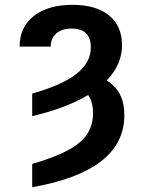

<svg xmlns="http://www.w3.org/2000/svg" viewBox="-20 -573 604 806"><path d="M115.2 -85.4V-180.2Q241.2 -215.8 301.3 -263.2Q361.3 -310.5 361.3 -374Q361.3 -453.1 280.8 -453.1Q240.2 -453.1 216.6 -432.9Q192.9 -412.6 192.9 -377.4H62.5Q62 -458.5 121.6 -505.6Q181.2 -552.7 284.2 -552.7Q383.3 -552.7 437.7 -508.3Q492.2 -463.9 492.2 -383.8Q492.2 -301.3 427.7 -234.9Q502 -190.9 502 -90.3Q502 28.3 404.5 103.8Q307.1 179.2 115.2 212.9V115.2Q209.5 87.9 265.4 57.6Q321.3 27.3 345.9 -10.3Q370.6 -47.9 370.6 -97.7Q370.6 -145 350.1 -174.3Q258.3 -119.1 115.2 -85.4Z"/></svg>

Font: Inter-SemiBold
Style: Regular
Weight: 600
Designer: Rasmus Andersson
Foundry: rsms
Version: Version 4.000;git-a52131595